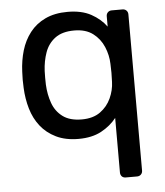

<svg xmlns="http://www.w3.org/2000/svg" viewBox="-52 -576 700 813"><g transform="rotate(-5 298.0 -170.0)"><path d="M450 190Q439 190 433 183.5Q427 177 427 167V-65Q402 -33 362.5 -11.5Q323 10 265 10Q210 10 170 -9.5Q130 -29 104.5 -61.5Q79 -94 66.5 -136.5Q54 -179 52 -226Q51 -242 51 -260Q51 -278 52 -294Q54 -342 66.5 -384Q79 -426 104.5 -459Q130 -492 170 -511Q210 -530 265 -530Q325 -530 365 -508Q405 -486 429 -453V-497Q429 -507 435.5 -513.5Q442 -520 452 -520H498Q508 -520 514.5 -513.5Q521 -507 521 -497V167Q521 177 514.5 183.5Q508 190 498 190ZM286 -71Q334 -71 364.5 -93Q395 -115 410.5 -149Q426 -183 427 -218Q428 -235 428 -257Q428 -279 427 -295Q426 -332 411 -367.5Q396 -403 365.5 -426Q335 -449 286 -449Q235 -449 205 -426.5Q175 -404 162 -367.5Q149 -331 147 -289Q146 -260 147 -231Q149 -189 162 -152.5Q175 -116 205 -93.5Q235 -71 286 -71Z"/></g></svg>

Font: DVN-Rubik
Style: Regular
Weight: 400
Designer: Hubert and Fischer
Foundry: Hubert & Fischer
Version: Version 2.102